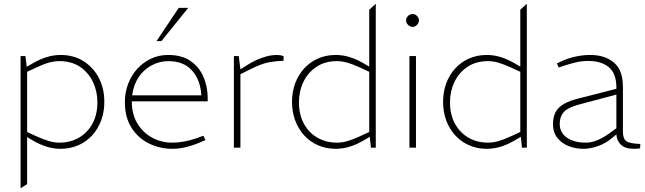

<svg xmlns="http://www.w3.org/2000/svg" viewBox="-20 -790 3450 1027"><path d="M90 217V-490H116L123 -433L160 -454Q195 -474 231 -485Q267 -496 304 -496Q374 -496 426.5 -463Q479 -430 508.5 -373.5Q538 -317 538 -245Q538 -191 521 -145.5Q504 -100 473 -66Q442 -32 399 -13Q356 6 304 6Q267 6 231 -5Q195 -16 160 -36L125 -57V195ZM298 -27Q356 -27 402 -53.5Q448 -80 474.5 -128.5Q501 -177 501 -243Q501 -302 477 -352Q453 -402 408 -432.5Q363 -463 298 -463Q270 -463 241.5 -455Q213 -447 175 -429L125 -406V-84L175 -61Q213 -44 241.5 -35.5Q270 -27 298 -27Z M902 6Q835 6 777 -22.5Q719 -51 683.5 -106.5Q648 -162 648 -244Q648 -295 665 -340.5Q682 -386 713.5 -421Q745 -456 787 -476Q829 -496 880 -496Q953 -496 999.5 -463.5Q1046 -431 1068.5 -378.5Q1091 -326 1091 -264V-248H685Q685 -178 715.5 -128.5Q746 -79 795 -53Q844 -27 900 -27Q934 -27 965.5 -33Q997 -39 1030 -50L1068 -64L1079 -41L1040 -24Q1009 -11 973 -2.5Q937 6 902 6ZM687 -280H1057Q1052 -363 1007 -413Q962 -463 881 -463Q833 -463 791 -440.5Q749 -418 721.5 -377Q694 -336 687 -280ZM817 -570 936 -748H987L843 -570Z M1231 0V-490H1257L1266 -419L1309 -446Q1342 -467 1383 -481.5Q1424 -496 1461 -496Q1471 -496 1480 -494.5Q1489 -493 1497 -489V-465Q1458 -464 1419.5 -457Q1381 -450 1324 -422L1266 -393V0Z M1776 6Q1724 6 1681 -13Q1638 -32 1607 -66Q1576 -100 1559 -145.5Q1542 -191 1542 -245Q1542 -299 1559 -344.5Q1576 -390 1607 -424Q1638 -458 1681 -477Q1724 -496 1776 -496Q1813 -496 1849 -485Q1885 -474 1920 -454L1955 -434V-738L1990 -770V0H1964L1958 -58L1920 -36Q1885 -16 1849 -5Q1813 6 1776 6ZM1579 -243Q1579 -177 1605.5 -128.5Q1632 -80 1678 -53.5Q1724 -27 1782 -27Q1810 -27 1839 -35.5Q1868 -44 1905 -61L1955 -84V-406L1905 -429Q1868 -446 1839 -454.5Q1810 -463 1782 -463Q1718 -463 1672.5 -432.5Q1627 -402 1603 -352Q1579 -302 1579 -243Z M2170 0V-490H2205V0ZM2187 -646Q2178 -646 2170 -651Q2162 -656 2157 -664Q2152 -672 2152 -681Q2152 -690 2157 -698Q2162 -706 2170 -710.5Q2178 -715 2187 -715Q2196 -715 2203.5 -710.5Q2211 -706 2216 -698Q2221 -690 2221 -681Q2221 -672 2216 -664Q2211 -656 2203.5 -651Q2196 -646 2187 -646Z M2584 6Q2532 6 2489 -13Q2446 -32 2415 -66Q2384 -100 2367 -145.5Q2350 -191 2350 -245Q2350 -299 2367 -344.5Q2384 -390 2415 -424Q2446 -458 2489 -477Q2532 -496 2584 -496Q2621 -496 2657 -485Q2693 -474 2728 -454L2763 -434V-738L2798 -770V0H2772L2766 -58L2728 -36Q2693 -16 2657 -5Q2621 6 2584 6ZM2387 -243Q2387 -177 2413.5 -128.5Q2440 -80 2486 -53.5Q2532 -27 2590 -27Q2618 -27 2647 -35.5Q2676 -44 2713 -61L2763 -84V-406L2713 -429Q2676 -446 2647 -454.5Q2618 -463 2590 -463Q2526 -463 2480.5 -432.5Q2435 -402 2411 -352Q2387 -302 2387 -243Z M3100 6Q3060 6 3023 -8Q2986 -22 2962 -51.5Q2938 -81 2938 -126Q2938 -185 2971.5 -215.5Q3005 -246 3066 -261L3277 -315V-321Q3277 -398 3236 -431Q3195 -464 3128 -464Q3091 -464 3056.5 -455.5Q3022 -447 2996 -438L2968 -429L2959 -451L2983 -462Q3019 -479 3058.5 -487.5Q3098 -496 3138 -496Q3215 -496 3263.5 -455.5Q3312 -415 3312 -325V-85Q3312 -49 3329.5 -35.5Q3347 -22 3405 -20L3404 3Q3402 4 3392.5 5Q3383 6 3371 6Q3324 6 3301.5 -15.5Q3279 -37 3277 -71L3254 -52Q3220 -23 3178.5 -8.5Q3137 6 3100 6ZM3113 -27Q3145 -27 3176.5 -40.5Q3208 -54 3240 -77L3277 -104V-284L3074 -230Q3016 -214 2995 -190Q2974 -166 2974 -128Q2974 -80 3012.5 -53.5Q3051 -27 3113 -27Z"/></svg>

Font: REM Medium Thin
Style: Regular
Weight: 250
Version: Version 1.005;gftools[0.9.28]